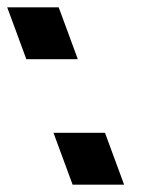

<svg xmlns="http://www.w3.org/2000/svg" viewBox="-199 -534 407 522"><path d="M-27.8 -103 -53.6 -173H86.4L112.2 -103L112.6 -102L138.4 -32H-1.6L-27.4 -102ZM-153.5 -444 -179.4 -514H-39.4L-13.5 -444L-13.2 -443L12.6 -373H-127.4L-153.2 -443Z"/></svg>

Font: Nordica Plus
Style: NordicaClassicRgCondOpObl
Weight: 500
Version: Version 1.01